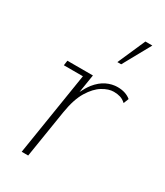

<svg xmlns="http://www.w3.org/2000/svg" viewBox="-158 -675 637 742"><g transform="rotate(30 160.5 -304.0)"><path d="M65 0 124 -371H39L42 -393H156L143 -312Q155 -336 168 -353Q189 -379 213 -390.5Q237 -402 262 -402Q298 -402 321 -383L312 -360Q300 -371 287 -375Q274 -379 258 -379Q235 -379 208.5 -363Q182 -347 160 -311Q138 -275 128 -213L94 0ZM212 -485 266 -608H297L229 -485Z"/></g></svg>

Font: Rokkitt SemiBold Thin
Style: Italic
Weight: 250
Italic angle: -9°
Version: Version 3.103